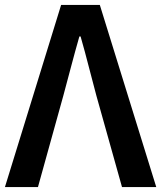

<svg xmlns="http://www.w3.org/2000/svg" viewBox="-24 -759 654 779"><path d="M-4 0 224 -739H381L610 0H471L367 -371Q350 -434 335.5 -491Q321 -548 303 -611H298Q280 -548 265 -491Q250 -434 233 -371L130 0Z"/></svg>

Font: Noto Sans JP SemiBold
Style: Regular
Weight: 600
Designer: Ryoko NISHIZUKA  (kana, bopomofo & ideographs); Paul D. Hunt (Latin, Greek & Cyrillic); Sandoll Communications , Soo-you
Foundry: Adobe
Version: Version 2.004-H2;hotconv 1.0.118;makeotfexe 2.5.65603